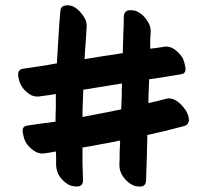

<svg xmlns="http://www.w3.org/2000/svg" viewBox="-20 -758 757 717"><path d="M106.4 -195.3C116.2 -188.5 127 -184.6 138.7 -184.6C141.6 -184.6 143.6 -184.6 146.5 -185.5C153.3 -186.5 161.1 -187.5 168 -188.5C174.8 -189.5 181.6 -191.4 188.5 -192.4C189.5 -183.6 189.5 -174.8 189.5 -166V-140.6C190.4 -126 194.3 -111.3 203.1 -98.6C211.9 -85.9 223.6 -75.2 236.3 -68.4C245.1 -63.5 255.9 -61.5 269.5 -61.5C283.2 -62.5 290 -70.3 290 -85C289.1 -105.5 289.1 -126 288.1 -146.5V-207C311.5 -210.9 335 -214.8 358.4 -219.7C381.8 -223.6 405.3 -228.5 428.7 -233.4L426.8 -186.5C426.8 -171.9 426.8 -156.2 425.8 -140.6C425.8 -126 430.7 -111.3 439.5 -98.6C449.2 -85 460 -75.2 472.7 -68.4C480.5 -63.5 490.2 -61.5 501 -61.5H505.9C518.6 -62.5 525.4 -70.3 525.4 -85L528.3 -169.9L530.3 -253.9C553.7 -258.8 576.2 -264.6 598.6 -269.5L667 -287.1C671.9 -288.1 675.8 -290 678.7 -293C681.6 -295.9 683.6 -299.8 684.6 -303.7C685.5 -306.6 685.5 -308.6 685.5 -311.5C685.5 -319.3 682.6 -328.1 677.7 -338.9C670.9 -351.6 661.1 -363.3 650.4 -373C642.6 -379.9 634.8 -384.8 626 -387.7C621.1 -389.6 616.2 -390.6 611.3 -390.6C608.4 -390.6 605.5 -390.6 602.5 -389.6C590.8 -386.7 579.1 -383.8 568.4 -380.9C556.6 -377.9 544.9 -376 534.2 -373C534.2 -387.7 534.2 -402.3 535.2 -417L537.1 -461.9L595.7 -470.7L654.3 -480.5C667 -481.4 672.9 -488.3 672.9 -500C672.9 -502.9 672.9 -504.9 671.9 -507.8C668.9 -524.4 665 -536.1 661.1 -543C653.3 -554.7 643.6 -565.4 630.9 -574.2C621.1 -581.1 611.3 -584 600.6 -584C597.7 -584 593.8 -584 590.8 -583L565.4 -579.1C556.6 -578.1 548.8 -577.1 541 -576.2V-608.4C542 -619.1 542 -629.9 543 -640.6C543 -655.3 538.1 -669.9 528.3 -682.6C519.5 -696.3 508.8 -706.1 496.1 -712.9C488.3 -717.8 479.5 -719.7 469.7 -719.7H462.9C450.2 -718.8 443.4 -710.9 442.4 -696.3C442.4 -673.8 441.4 -650.4 440.4 -627.9L438.5 -559.6C414.1 -555.7 390.6 -551.8 367.2 -548.8C343.8 -544.9 320.3 -541 295.9 -537.1C296.9 -557.6 297.9 -577.1 299.8 -597.7L303.7 -658.2V-663.1C303.7 -675.8 298.8 -687.5 290 -700.2C280.3 -713.9 269.5 -724.6 257.8 -731.4C249 -736.3 240.2 -738.3 230.5 -738.3C228.5 -738.3 226.6 -738.3 224.6 -737.3C211.9 -736.3 206.1 -728.5 205.1 -713.9C202.1 -681.6 200.2 -649.4 198.2 -617.2L192.4 -521.5C171.9 -517.6 150.4 -513.7 128.9 -510.7L64.5 -501C53.7 -499 47.9 -492.2 47.9 -481.4V-473.6C50.8 -457 54.7 -445.3 59.6 -438.5C66.4 -425.8 76.2 -416 88.9 -407.2C98.6 -400.4 109.4 -397.5 120.1 -397.5C123 -397.5 127 -397.5 129.9 -398.4L159.2 -402.3C169.9 -403.3 179.7 -405.3 188.5 -407.2V-355.5C187.5 -338.9 187.5 -321.3 187.5 -303.7C169.9 -300.8 152.3 -298.8 134.8 -296.9C118.2 -293.9 100.6 -292 83 -289.1C70.3 -288.1 64.5 -281.2 64.5 -269.5C64.5 -266.6 64.5 -264.6 65.4 -261.7C68.4 -245.1 72.3 -232.4 77.1 -225.6C84 -213.9 93.8 -204.1 106.4 -195.3ZM289.1 -372.1 291 -422.9 435.5 -446.3C434.6 -429.7 434.6 -414.1 434.6 -398.4L432.6 -349.6C408.2 -344.7 384.8 -339.8 360.4 -335L288.1 -321.3C288.1 -337.9 288.1 -355.5 289.1 -372.1Z"/></svg>

Font: ChillSide Comic
Style: Regular
Weight: 400
Designer: Koroletov, Abay Emes
Version: Version 1.000